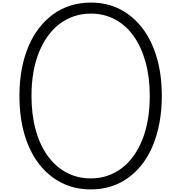

<svg xmlns="http://www.w3.org/2000/svg" viewBox="-20 -1443 1399 1482"><path d="M681 19Q556 19 454.5 -32.5Q353 -84 280 -179Q207 -274 168.5 -407Q130 -540 130 -703Q130 -812 147.5 -907Q165 -1002 198.5 -1082Q232 -1162 280.5 -1225Q329 -1288 390 -1332.5Q451 -1377 524.5 -1400Q598 -1423 681 -1423Q806 -1423 906.5 -1371.5Q1007 -1320 1079.5 -1225Q1152 -1130 1190.5 -997.5Q1229 -865 1229 -703Q1229 -594 1211.5 -498.5Q1194 -403 1161 -322.5Q1128 -242 1080 -179Q1032 -116 971 -71.5Q910 -27 837 -4Q764 19 681 19ZM681 -66Q750 -66 810 -86.5Q870 -107 920.5 -145.5Q971 -184 1011 -239.5Q1051 -295 1079 -365.5Q1107 -436 1121.5 -521Q1136 -606 1136 -703Q1136 -847 1103.5 -964Q1071 -1081 1011.5 -1164.5Q952 -1248 868 -1293Q784 -1338 681 -1338Q612 -1338 551.5 -1317.5Q491 -1297 440 -1258.5Q389 -1220 349 -1164.5Q309 -1109 280.5 -1038.5Q252 -968 237.5 -883.5Q223 -799 223 -703Q223 -558 255.5 -440.5Q288 -323 348.5 -239.5Q409 -156 493.5 -111Q578 -66 681 -66Z"/></svg>

Font: Playwrite FR Trad
Style: Regular
Weight: 400
Designer: Veronika Burian, José Scaglione
Foundry: TypeTogether
Version: Version 1.000